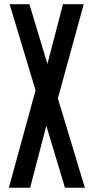

<svg xmlns="http://www.w3.org/2000/svg" viewBox="-20 -879 439 899"><path d="M21.5 0 146.5 -456.1 24.9 -859.4H117.7L202.1 -579.6L274.9 -859.4H372.1L251 -418.5L377.4 0H284.2L196.8 -290L121.1 0Z"/></svg>

Font: Antonio Medium
Style: Regular
Weight: 500
Designer: Vernon Adams
Foundry: Vernon Adams
Version: Version 1.002